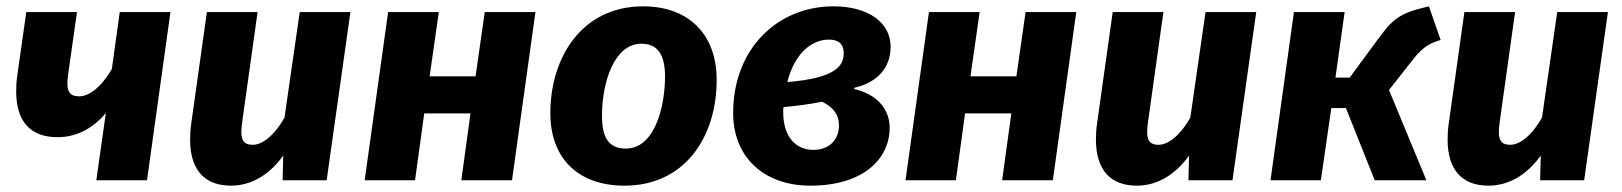

<svg xmlns="http://www.w3.org/2000/svg" viewBox="-20 -569 5120 606"><path d="M63 -531 35 -334C32 -315 31 -297 31 -281C31 -181 80 -136 162 -136C217 -136 270 -160 314 -212L284 0H444L518 -531H358L333 -351C297 -290 259 -265 230 -265C200 -265 187 -279 195 -334L223 -531Z M633 -531 584 -182C581 -163 580 -145 580 -129C580 -29 629 17 709 17C770 17 828 -14 874 -78L872 0H1011L1086 -531H926L878 -198C844 -138 806 -112 778 -112C749 -112 736 -126 744 -181L793 -531Z M1596 0 1670 -531H1510L1481 -328H1336L1365 -531H1205L1131 0H1290L1319 -211H1465L1436 0Z M2010 -549C1816 -549 1717 -387 1717 -212C1717 -67 1807 17 1951 17C2141 17 2242 -136 2242 -317C2242 -458 2156 -549 2010 -549ZM2004 -431C2055 -431 2079 -398 2079 -327C2079 -238 2049 -100 1955 -100C1904 -100 1880 -131 1880 -203C1880 -310 1919 -431 2004 -431Z M2677 -292C2753 -310 2791 -358 2791 -422C2791 -494 2726 -549 2610 -549C2436 -549 2294 -417 2294 -212C2294 -75 2389 17 2538 17C2704 17 2788 -67 2788 -166C2788 -225 2747 -272 2676 -288ZM2628 -174C2628 -128 2598 -96 2547 -96C2492 -96 2452 -137 2452 -215C2452 -220 2452 -226 2453 -231C2497 -235 2535 -240 2575 -248C2611 -230 2628 -206 2628 -174ZM2596 -444C2627 -444 2643 -430 2643 -401C2643 -357 2610 -322 2465 -310C2486 -395 2538 -444 2596 -444Z M3303 0 3377 -531H3217L3188 -328H3043L3072 -531H2912L2838 0H2997L3026 -211H3172L3143 0Z M3492 -531 3443 -182C3440 -163 3439 -145 3439 -129C3439 -29 3488 17 3568 17C3629 17 3687 -14 3733 -78L3731 0H3870L3945 -531H3785L3737 -198C3703 -138 3665 -112 3637 -112C3608 -112 3595 -126 3603 -181L3652 -531Z M4149 0 4182 -228H4228L4319 0H4482L4364 -285L4431 -370C4464 -413 4483 -430 4527 -443L4490 -549C4394 -527 4376 -509 4326 -441L4240 -324H4195L4224 -531H4064L3990 0Z M4602 -531 4553 -182C4550 -163 4549 -145 4549 -129C4549 -29 4598 17 4678 17C4739 17 4797 -14 4843 -78L4841 0H4980L5055 -531H4895L4847 -198C4813 -138 4775 -112 4747 -112C4718 -112 4705 -126 4713 -181L4762 -531Z"/></svg>

Font: Fira Sans OT
Style: Bold Italic
Weight: 700
Italic angle: -8°
Designer: Carrois Corporate & Edenspiekermann
Foundry: Carrois Corporate GbR & Edenspiekermann AG
Version: Version 2.001